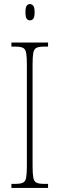

<svg xmlns="http://www.w3.org/2000/svg" viewBox="-20 -923 293 943"><path d="M36 0V-20H56Q81 -20 93 -26Q105 -32 108.5 -51Q112 -70 112 -108V-606Q112 -645 108.5 -663.5Q105 -682 93 -688Q81 -694 56 -694H36V-714H216V-694H196Q171 -694 159 -688Q147 -682 143.5 -663.5Q140 -645 140 -606V-108Q140 -70 143.5 -51Q147 -32 159 -26Q171 -20 196 -20H216V0ZM127 -823Q117 -823 111 -831Q105 -839 105 -863Q105 -886 111 -894.5Q117 -903 127 -903Q137 -903 143.5 -894.5Q150 -886 150 -863Q150 -839 143.5 -831Q137 -823 127 -823Z"/></svg>

Font: Noto Serif Khmer ExtraCondensed Thin
Style: Regular
Weight: 100
Width: 2
Designer: Danh Hong and the Monotype Design Team
Foundry: Monotype Imaging Inc.
Version: Version 2.004; ttfautohint (v1.8.4.7-5d5b)